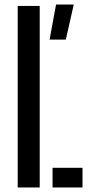

<svg xmlns="http://www.w3.org/2000/svg" viewBox="-20 -826 391 846"><path d="M58 0V-800H155V0ZM211.5 0V-86.5H343.5V0ZM198.5 -651.5 227 -806H305L270 -651.5Z"/></svg>

Font: Big Shoulders Stencil Text Thin SemiBold
Style: Regular
Weight: 600
Version: Version 2.001